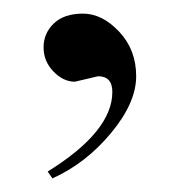

<svg xmlns="http://www.w3.org/2000/svg" viewBox="-20 -112 264 282"><path d="M124 0 90 8Q73 8 58.5 -7Q44 -22 44 -42.5Q44 -63 59 -77.5Q74 -92 102 -92Q130 -92 155 -65.5Q180 -39 180 0Q180 39 143 83.5Q106 128 57 150L50 140Q145 81 145 23Q145 0 124 0Z"/></svg>

Font: GFS Didot
Style: Regular
Weight: 400
Designer: Takis Katsoulidis and George D. Matthiopoulos
Foundry: Takis Katsoulidis and George D. Matthiopoulos
Version: Version 1.0